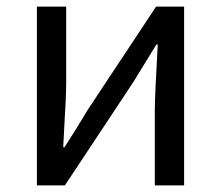

<svg xmlns="http://www.w3.org/2000/svg" viewBox="-20 -563 671 583"><path d="M92 0V-543H181V-316Q181 -291 179.5 -258Q178 -225 175.5 -183Q173 -141 172 -116H176Q212 -172 248 -232L454 -543H539V0H450V-227Q450 -268 459 -428H455Q397 -334 383 -311L177 0Z"/></svg>

Font: Noto Sans SC
Style: Regular
Weight: 400
Designer: Ryoko NISHIZUKA  (kana, bopomofo & ideographs); Paul D. Hunt (Latin, Greek & Cyrillic); Sandoll Communications , Soo-you
Foundry: Adobe
Version: Version 2.002;hotconv 1.0.116;makeotfexe 2.5.65601